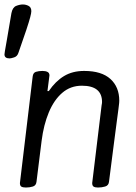

<svg xmlns="http://www.w3.org/2000/svg" viewBox="-20 -824 609 858"><path d="M96 14Q82 14 75.5 10Q69 6 69 -6L126 -482Q128 -499 140.5 -503Q153 -507 170 -507Q184 -507 192.5 -502.5Q201 -498 201 -487L192 -417H198Q228 -461 266 -484Q304 -507 356 -507Q434 -507 473.5 -471Q513 -435 513 -374Q513 -371 512.5 -364Q512 -357 509.5 -338.5Q507 -320 502 -282Q497 -244 488.5 -178.5Q480 -113 467 -11Q465 5 450 9.5Q435 14 418 14Q405 14 398.5 10Q392 6 392 -6L434 -353Q436 -363 436 -368Q436 -441 346 -441Q295 -441 258 -409Q221 -377 198 -321.5Q175 -266 166 -195L143 -11Q141 5 127 9.5Q113 14 96 14ZM23 -563Q0 -563 0 -581Q0 -583 2 -596Q4 -609 11 -647.5Q18 -686 31 -765Q36 -791 52 -797.5Q68 -804 82 -804Q96 -804 108 -797.5Q120 -791 120 -774Q120 -766 115 -747Q110 -728 97.5 -690Q85 -652 62 -587Q57 -572 43 -567.5Q29 -563 23 -563Z"/></svg>

Font: Kite One
Style: Regular
Weight: 400
Designer: Eduardo Rodriguez Tunni
Foundry: Eduardo Rodriguez Tunni
Version: Version 1.002; ttfautohint (v1.8.4.7-5d5b);gftools[0.9.23]